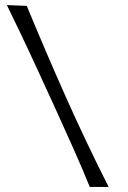

<svg xmlns="http://www.w3.org/2000/svg" viewBox="-20 -671 502 753"><path d="M332 62Q304 -7 268.5 -87Q233 -167 195 -250Q157 -333 121.5 -410Q86 -487 56 -549.5Q26 -612 7 -651L85 -648Q158 -471 237 -293.5Q316 -116 406 62Z"/></svg>

Font: Maname
Style: Regular
Weight: 400
Designer: Pathum Egodawatta
Foundry: mooniak
Version: Version 1.000; ttfautohint (v1.8.4.7-5d5b)